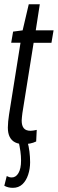

<svg xmlns="http://www.w3.org/2000/svg" viewBox="-20 -682 277 922"><path d="M156.4 -58.3 153.7 -2.6Q139.5 4.2 124.4 7.1Q109.2 10 94 10Q69.2 10 52.4 1.5Q35.5 -7.1 26.6 -24.6Q17.7 -42.2 17.7 -69.4Q17.7 -82.2 19.3 -99.2Q20.9 -116.1 23.5 -132.2L78.5 -476.9H33.8L42.9 -530.2L88.7 -536.2L118.1 -661.6H171.1L151.7 -536.2H237.2L227.1 -476.6H141.5L87.5 -138.7Q86.5 -128.2 85.3 -119.5Q84.1 -110.7 84.1 -103Q84.1 -78.5 94.3 -66.2Q104.4 -53.9 127.4 -53.9Q134.2 -53.9 141.3 -55.3Q148.4 -56.6 156.4 -58.3ZM0.7 210 12.4 163.4Q18.7 166.8 24.4 168.5Q30 170.1 36.7 170.1Q56.3 170.1 68.7 149Q81.1 127.8 81.1 88.8Q81.1 67 78 44.8Q74.8 22.6 69.4 -2.5H111.6Q118.2 20 121.4 45.8Q124.6 71.5 124.6 97.2Q124.6 128.8 115.1 157.3Q105.7 185.8 87.5 202.9Q69.2 220 41.6 220Q30.9 220 20.7 217.7Q10.6 215.4 0.7 210Z"/></svg>

Font: Georama ExtraCondensed Thin
Style: Italic
Weight: 100
Width: 2
Italic angle: -9°
Designer: Jean-Baptiste Levee
Foundry: Production Type
Version: Version 1.001